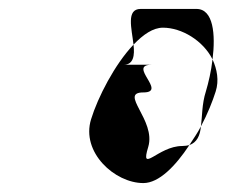

<svg xmlns="http://www.w3.org/2000/svg" viewBox="-20 -717 507 430"><path d="M184 -450C161 -376 237 -307 301 -307C336 -307 373 -345 404 -392C400 -391 394 -390 388 -390C334 -390 293 -326 312 -388C330 -448 245 -510 301 -510C356 -510 264 -572 320 -572H257C279 -572 282 -593 279 -617C237 -573 199 -499 184 -450ZM295 -697H420C458 -697 463 -640 456 -584C435 -626 387 -655 345 -655C323 -655 301 -640 279 -617C275 -653 262 -697 295 -697ZM456 -584C453 -558 447 -532 441 -512C432 -484 433 -456 430 -434C445 -462 456 -490 463 -512C471 -537 466 -562 456 -584ZM404 -392C413 -406 423 -420 430 -434C428 -413 421 -398 404 -392Z"/></svg>

Font: bitstorm
Style: extobl
Weight: 400
Version: Version 0.2